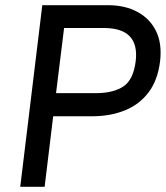

<svg xmlns="http://www.w3.org/2000/svg" viewBox="-20 -720 639 740"><path d="M143 -700H396Q462 -700 510 -674Q558 -648 581.5 -600Q605 -552 597 -484Q588 -411 553 -364.5Q518 -318 463.5 -295.5Q409 -273 343 -272H185L152 0H58ZM385 -612H227L196 -361H354Q419 -362 456.5 -387.5Q494 -413 503 -484Q518 -610 385 -612Z"/></svg>

Font: Haskoy Medium
Style: Italic
Weight: 500
Designer: Ertekin Erdin
Foundry: Ertekin Erdin
Version: Version 2.000; ttfautohint (v1.8.4.7-5d5b)